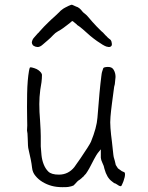

<svg xmlns="http://www.w3.org/2000/svg" viewBox="-20 -760 612 796"><path d="M381 -650Q397 -634 400 -631Q402 -629 407 -625Q412 -620 417 -614Q422 -610 426 -605Q430 -601 433 -599Q442 -594 443 -583Q446 -571 439 -567Q436 -565 431 -565L421 -567Q409 -571 382 -590Q355 -609 323 -639Q309 -651 299 -657V-658Q286 -669 282 -672Q279 -673 278 -672Q275 -669 270 -665Q265 -661 257 -655L241 -643Q233 -637 220 -630Q209 -624 200 -614Q192 -605 178 -593Q167 -584 157 -575Q146 -565 136 -565Q134 -565 130 -566Q127 -566 124 -568Q120 -569 116 -573Q112 -579 112 -584V-585Q114 -597 122 -605Q128 -611 136 -621L139 -624H140L141 -626Q163 -651 178 -665Q192 -679 207 -692Q221 -705 226 -710Q231 -716 237 -720Q243 -725 251 -729Q259 -733 265 -736Q272 -739 275 -740Q279 -741 284 -738Q288 -736 295 -733Q303 -731 310 -725Q317 -719 321 -713Q325 -708 332 -703Q340 -697 348 -687Q361 -671 381 -650ZM400 -444 401 -450V-452Q401 -457 408 -477Q410 -482 427 -482.5Q444 -483 451 -471Q459 -458 459 -441Q457 -421 456 -411Q455 -405 453 -399V-398Q452 -391 451 -383Q450 -375 444 -330Q440 -300 438 -275Q436 -254 438 -229Q440 -202 444 -173Q449 -128 450 -118Q450 -112 456 -93Q458 -83 460 -76L469 -62L483 -52L484 -51Q489 -49 495 -46Q497 -46 498 -41Q499 -36 497 -26Q496 -23 492 -9Q488 1 487 3Q485 7 483 11L480 12Q473 11 464 4Q458 0 453 -1Q449 -4 444 -8Q423 -23 413 -60Q411 -68 410 -72Q406 -81 404 -86Q402 -91 400 -96Q399 -101 398 -106Q398 -111 398 -121V-141L385 -125Q381 -120 370 -100Q364 -88 357 -75Q350 -61 343 -50Q337 -39 328 -31L327 -29L323 -26L319 -22L314 -18L312 -16Q305 -12 301 -8L289 5Q287 6 285 9Q276 13 263 15Q258 16 239 16Q214 16 194 10.5Q174 5 156.5 -5.5Q139 -16 127 -31Q115 -45 113 -64Q111 -82 107.5 -99Q104 -116 100 -133Q96 -149 96 -157Q96 -171 95 -185Q94 -195 94 -205V-206Q93 -213 92 -219Q92 -228 93 -240Q93 -248 92.5 -269Q92 -290 92 -316.5Q92 -343 92.5 -371.5Q93 -400 95 -424Q97 -448 100 -465Q102 -477 104 -480H105Q105 -481 107 -481Q111 -481 122 -477.5Q133 -474 139.5 -469Q146 -464 150 -459Q154 -453 154 -450Q154 -434 152 -419Q149 -404 147 -388Q145 -373 144 -358Q143 -343 143 -329Q143 -296 146 -262Q149 -216 149 -196V-153Q149 -147 152 -117Q154 -97 161 -79Q168 -61 180 -49Q193 -36 224 -36Q244 -36 260 -44Q276 -52 288 -67Q299 -82 314 -104Q350 -157 357 -172Q381 -231 384 -272Q393 -390 400 -443Z"/></svg>

Font: ToneOZ-Tsuipita-TC
Style: Tsuipita-TC
Weight: 400
Designer: :Jeffrey Xuan (Chih-Lin Hsuan)  :
Foundry: jeffreyx@gmail.com, cjkFonts.io
Version: Version 0.24071